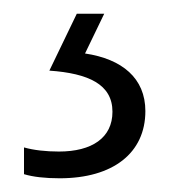

<svg xmlns="http://www.w3.org/2000/svg" viewBox="-20 -20 251 280"><path d="M192 142C192 94 158 66 104 58L132 0H92L52 83C109 87 144 103 144 143C144 181 114 201 66 201C47 201 29 199 15 195V234C28 238 46 240 67 240C145 240 192 203 192 142Z"/></svg>

Font: Noto Sans Gujarati UI SemiCondensed Light
Style: Regular
Weight: 300
Width: 4
Designer: Jelle Bosma - Monotype Design Team, Universal Thirst
Foundry: Monotype Imaging Inc.
Version: Version 2.106